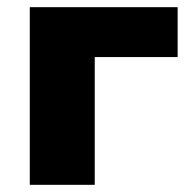

<svg xmlns="http://www.w3.org/2000/svg" viewBox="-20 -515 535 535"><path d="M63 0V-495H475V-356H244V0Z"/></svg>

Font: Nunito Sans 11pt Black
Style: Regular
Weight: 900
Version: Version 3.101;gftools[0.9.27]